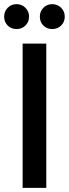

<svg xmlns="http://www.w3.org/2000/svg" viewBox="-34 -905 332 925"><path d="M75 -695H189V0H75ZM46 -765Q20 -765 3 -782Q-14 -799 -14 -825Q-14 -850 3 -867.5Q20 -885 46 -885Q71 -885 88.5 -867.5Q106 -850 106 -825Q106 -799 88.5 -782Q71 -765 46 -765ZM218 -765Q192 -765 175 -782Q158 -799 158 -825Q158 -850 175 -867.5Q192 -885 218 -885Q243 -885 260.5 -867.5Q278 -850 278 -825Q278 -799 260.5 -782Q243 -765 218 -765Z"/></svg>

Font: SVN-Poppins Medium
Style: Regular
Weight: 500
Designer: Ninad Kale (Devanagari), Jonny Pinhorn (Latin)
Foundry: Indian Type Foundry
Version: Version 3.002 2017; ttfautohint (v1.8.3)